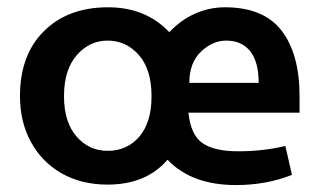

<svg xmlns="http://www.w3.org/2000/svg" viewBox="-20 -508 899 540"><path d="M650 -82.5Q720 -82.5 782.5 -97.5L801.2 -16.2Q728.8 12.5 643.8 12.5Q518.8 12.5 451.2 -58.8Q391.2 11.2 282.5 11.2Q208.8 11.2 153.1 -20.6Q97.5 -52.5 66.9 -108.8Q36.2 -165 36.2 -237.5Q36.2 -353.8 103.8 -420.6Q171.2 -487.5 283.8 -487.5Q390 -487.5 456.2 -417.5Q487.5 -451.2 528.1 -469.4Q568.8 -487.5 612.5 -487.5Q721.2 -487.5 771.9 -421.9Q822.5 -356.2 822.5 -237.5V-191.2H510Q516.2 -128.8 549.4 -105.6Q582.5 -82.5 650 -82.5ZM406.2 -237.5Q406.2 -312.5 370.6 -353.1Q335 -393.8 282.5 -393.8Q231.2 -393.8 195.6 -352.5Q160 -311.2 160 -237.5Q160 -165 195 -124.4Q230 -83.8 282.5 -83.8Q337.5 -83.8 371.9 -123.8Q406.2 -163.8 406.2 -237.5ZM616.2 -393.8Q577.5 -393.8 545 -362.5Q512.5 -331.2 512.5 -275H707.5Q707.5 -333.8 683.8 -363.8Q660 -393.8 616.2 -393.8Z"/></svg>

Font: Cambay
Style: Bold
Weight: 700
Designer: Pooja Saxena
Foundry: Pooja Saxena
Version: Version 1.096;PS 001.096;hotconv 1.0.70;makeotf.lib2.5.58329